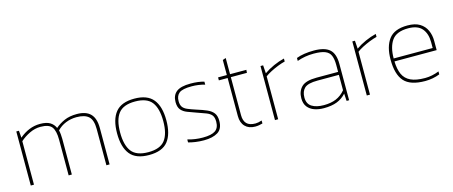

<svg xmlns="http://www.w3.org/2000/svg" viewBox="-41 -1116 3840 1626"><g transform="rotate(-15 1878.5 -303.0)"><path d="M80 0V-474H103L108 -412Q149 -447 194.5 -465.5Q240 -484 289 -484Q346 -484 377 -465Q408 -446 422 -413Q456 -443 502 -463.5Q548 -484 612 -484Q692 -484 731.5 -444Q771 -404 771 -319V0H743V-318Q743 -397 709 -428Q675 -459 603 -459Q553 -459 508.5 -441Q464 -423 432 -389Q436 -374 438 -352Q440 -330 440 -313V0H412V-313Q412 -390 386.5 -424.5Q361 -459 287 -459Q238 -459 190.5 -436Q143 -413 108 -381V0Z M1116 10Q1001 10 950.5 -53Q900 -116 900 -237Q900 -358 951 -421Q1002 -484 1116 -484Q1230 -484 1281 -421Q1332 -358 1332 -237Q1332 -116 1282 -53Q1232 10 1116 10ZM1116 -15Q1220 -15 1262.5 -70.5Q1305 -126 1305 -237Q1305 -348 1262.5 -403.5Q1220 -459 1116 -459Q1013 -459 970 -403.5Q927 -348 927 -237Q927 -126 969.5 -70.5Q1012 -15 1116 -15Z M1597 10Q1559 10 1523.5 5Q1488 0 1461 -8V-34Q1525 -15 1594 -15Q1670 -15 1703.5 -38.5Q1737 -62 1737 -116Q1737 -154 1722 -173Q1707 -192 1675 -204.5Q1643 -217 1593 -234Q1554 -248 1520.5 -260.5Q1487 -273 1467 -296.5Q1447 -320 1447 -365Q1447 -424 1485 -454Q1523 -484 1609 -484Q1679 -484 1728 -469V-443Q1671 -459 1613 -459Q1532 -459 1503 -436Q1474 -413 1474 -366Q1474 -334 1486.5 -315.5Q1499 -297 1527 -285Q1555 -273 1601 -258Q1653 -242 1689.5 -226Q1726 -210 1745 -185Q1764 -160 1764 -116Q1764 -46 1719 -18Q1674 10 1597 10Z M2046 10Q1990 10 1958 -23Q1926 -56 1926 -114V-448H1849V-474H1926V-606L1954 -616V-474H2097L2095 -448H1954V-114Q1954 -66 1978 -40.5Q2002 -15 2055 -15Q2079 -15 2111 -26V0Q2097 4 2080.5 7Q2064 10 2046 10Z M2221 0V-474H2244L2249 -403Q2287 -430 2335 -451.5Q2383 -473 2429 -484V-458Q2400 -451 2366 -437.5Q2332 -424 2301 -408Q2270 -392 2249 -376V0Z M2648 10Q2603 10 2566 -3Q2529 -16 2506.5 -44.5Q2484 -73 2484 -120Q2484 -181 2521 -218.5Q2558 -256 2654 -256H2843V-317Q2843 -368 2830 -399.5Q2817 -431 2782 -445Q2747 -459 2682 -459Q2642 -459 2606 -452.5Q2570 -446 2537 -434V-460Q2567 -472 2607 -478Q2647 -484 2691 -484Q2785 -484 2828 -446Q2871 -408 2871 -319V0H2849L2845 -65Q2811 -27 2764 -8.5Q2717 10 2648 10ZM2655 -15Q2717 -15 2762.5 -34Q2808 -53 2843 -95V-230H2656Q2571 -230 2541 -201.5Q2511 -173 2511 -120Q2511 -64 2550 -39.5Q2589 -15 2655 -15Z M3026 0V-474H3049L3054 -403Q3092 -430 3140 -451.5Q3188 -473 3234 -484V-458Q3205 -451 3171 -437.5Q3137 -424 3106 -408Q3075 -392 3054 -376V0Z M3537 10Q3407 10 3353 -50.5Q3299 -111 3299 -241Q3299 -355 3347.5 -419.5Q3396 -484 3511 -484Q3578 -484 3618.5 -459Q3659 -434 3678 -392Q3697 -350 3697 -300V-218H3327Q3329 -149 3349.5 -104Q3370 -59 3416.5 -37Q3463 -15 3542 -15Q3603 -15 3665 -40V-14Q3604 10 3537 10ZM3327 -244H3669V-296Q3669 -370 3631.5 -414.5Q3594 -459 3511 -459Q3408 -459 3367.5 -401.5Q3327 -344 3327 -244Z"/></g></svg>

Font: Kanit Thin
Style: Regular
Weight: 250
Designer: Katatrad Team
Foundry: CadsonDemak
Version: Version 2.000; ttfautohint (v1.8.3)